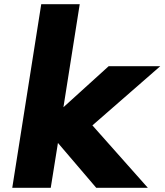

<svg xmlns="http://www.w3.org/2000/svg" viewBox="-20 -888 778 908"><path d="M38 0H220L254 -212L435 0H679L417 -295L738 -575H494L280 -381L357 -868H175Z"/></svg>

Font: Rabbid Highway Sign IV
Style: BlkObl
Weight: 400
Foundry: Cannot Into Space Fonts
Version: Version 0.277